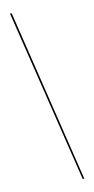

<svg xmlns="http://www.w3.org/2000/svg" viewBox="-94 -790 451 918"><g transform="rotate(-10 131.5 -330.5)"><path d="M237.8 88.9H230L24.9 -750H33.2Z"/></g></svg>

Font: Moniqa Black Display
Style: Regular
Weight: 900
Designer: Rajesh Rajput
Foundry: Rajesh Rajput
Version: Version 1.000